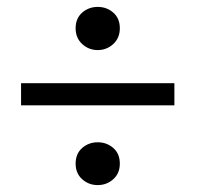

<svg xmlns="http://www.w3.org/2000/svg" viewBox="-20 -608 570 556"><path d="M263 -72Q237 -72 218 -89Q199 -106 199 -134Q199 -163 218 -179.5Q237 -196 263 -196Q289 -196 308 -179.5Q327 -163 327 -134Q327 -106 308 -89Q289 -72 263 -72ZM263 -463Q237 -463 218 -480.5Q199 -498 199 -526Q199 -555 218 -571.5Q237 -588 263 -588Q289 -588 308 -571.5Q327 -555 327 -526Q327 -498 308 -480.5Q289 -463 263 -463ZM41 -303V-367H485V-303Z"/></svg>

Font: Source Serif 4
Style: Italic
Weight: 400
Italic angle: -12°
Designer: Frank Grießhammer
Foundry: Adobe Systems Incorporated
Version: Version 4.004;hotconv 1.0.116;makeotfexe 2.5.65601